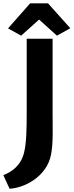

<svg xmlns="http://www.w3.org/2000/svg" viewBox="-25 -977 444 1159"><path d="M-4.9 80.1 32.7 162.1C116.2 159.2 257.3 92.8 283.2 -44.4C296.9 -115.2 292.5 -202.1 292.5 -299.3V-743.2H136.2V-296.9C136.2 -195.8 134.3 -112.8 120.6 -57.1C102.1 22 45.9 61 -4.9 80.1ZM102.5 -761.7 210.9 -858.9 318.8 -761.7 399.4 -806.6 264.6 -957H157.2L23.4 -805.7Z"/></svg>

Font: Merriweather Sans
Style: Bold
Weight: 700
Designer: Eben Sorkin ( eben@eyebytes.com )
Foundry: Eben Sorkin
Version: Version 1.003